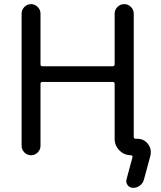

<svg xmlns="http://www.w3.org/2000/svg" viewBox="-20 -775 782 933"><path d="M176.8 -709V-462.9Q176.8 -453.1 186.5 -453.1H527.3Q537.1 -453.1 537.1 -462.9V-709Q537.1 -727.5 550.8 -741.2Q564.5 -754.9 583.5 -754.9Q602.5 -754.9 616.2 -741.2Q629.9 -727.5 629.9 -709V-110.4Q629.9 -100.6 639.6 -100.6H647.5Q679.7 -100.6 699.2 -75.2Q712.9 -57.6 712.9 -36.1Q712.9 -27.3 710.9 -18.6L679.7 96.7Q674.8 115.2 660.2 126.5Q645.5 137.7 627 137.7Q610.4 137.7 600.6 125Q590.8 112.3 594.7 96.7L624 -11.7Q625 -14.6 622.6 -17.6Q620.1 -20.5 617.2 -20.5Q584 -20.5 560.5 -43.9Q537.1 -67.4 537.1 -100.6V-367.2Q537.1 -377 527.3 -377H186.5Q176.8 -377 176.8 -367.2V-66.4Q176.8 -47.9 163.1 -34.2Q149.4 -20.5 130.9 -20.5Q112.3 -20.5 98.6 -34.2Q85 -47.9 85 -66.4V-709Q85 -727.5 98.6 -741.2Q112.3 -754.9 130.9 -754.9Q149.4 -754.9 163.1 -741.2Q176.8 -727.5 176.8 -709Z"/></svg>

Font: Gen Jyuu GothicX Regular
Style: Regular
Weight: 400
Designer: [Source Han Sans]
Ryoko NISHIZUKA  (kana & ideographs); Paul D. Hunt (Latin, Greek & Cyrillic); Wenlong ZHANG  (bopomofo
Version: Version 1.002.20150607